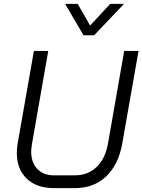

<svg xmlns="http://www.w3.org/2000/svg" viewBox="-20 -963 735 991"><path d="M67 -173Q67 -199 71 -222L155 -700H229L145 -220Q141 -192 141 -181Q141 -124 172.5 -91Q204 -58 258 -58H366Q433 -58 478 -100.5Q523 -143 537 -220L621 -700H695L611 -222Q591 -112 527.5 -52Q464 8 366 8H258Q169 8 118 -41Q67 -90 67 -173ZM316 -943H381L445 -831L549 -943H620L466 -781H411Z"/></svg>

Font: Bai Jamjuree
Style: Italic
Weight: 400
Italic angle: -10°
Version: Version 1.000; ttfautohint (v1.6)